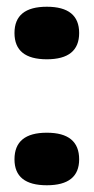

<svg xmlns="http://www.w3.org/2000/svg" viewBox="-20 -550 278 570"><path d="M119 -530Q215 -530 215 -452Q215 -374 119 -374Q23 -374 23 -452Q23 -530 119 -530ZM23 -77Q23 -156 119 -156Q215 -156 215 -77Q215 0 119 0Q23 0 23 -77Z"/></svg>

Font: Chela One Cyrilic
Style: Regular
Weight: 400
Designer: Miguel Hernandez
Foundry: LatinoType
Version: Version 1.001